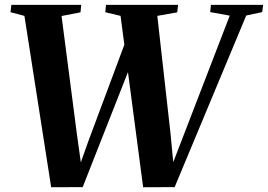

<svg xmlns="http://www.w3.org/2000/svg" viewBox="-20 -763 1097 786"><path d="M189.5 3.5 80 -698 23 -713 26.5 -743H312.5L309.5 -712.5L232 -697.5L294 -220L317 -54.5L292 -45L341.5 -184.5L519.5 -661.5L559 -608L318.5 3ZM566 3.5 473.5 -698 411 -713 414 -743H709L705.5 -712.5L624 -698L678 -217L693.5 -54L668.5 -45.5L722.5 -185.5L920.5 -699L840.5 -713.5L843.5 -743H1057L1053.5 -713.5L988 -699.5L695 3Z"/></svg>

Font: Merriweather 96pt
Style: Bold Italic
Weight: 700
Italic angle: -7.8°
Version: Version 2.101